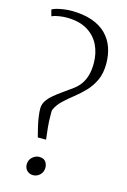

<svg xmlns="http://www.w3.org/2000/svg" viewBox="-134 -951 677 1024"><g transform="rotate(15 204.5 -439.0)"><path d="M129.5 -190Q122 -217 115.5 -245.5Q109 -274 105.5 -299.2Q102 -324.5 102 -342Q102 -365 113.8 -383.8Q125.5 -402.5 145.8 -420Q166 -437.5 192.2 -455.8Q218.5 -474 247.5 -495.5Q269.5 -511.5 284.5 -533Q299.5 -554.5 307.5 -583Q315.5 -611.5 315.5 -649Q315.5 -704 293.8 -749Q272 -794 227 -820.8Q182 -847.5 112.5 -847.5Q94.5 -847.5 70.5 -843.8Q46.5 -840 32 -833L22.5 -868Q32 -874 50 -878.8Q68 -883.5 88.5 -886.2Q109 -889 126.5 -889Q195 -889 243.5 -871.8Q292 -854.5 322.2 -823.8Q352.5 -793 366.5 -752.2Q380.5 -711.5 380.5 -664Q380.5 -611 362.8 -572.8Q345 -534.5 317.5 -505.8Q290 -477 260 -453.5Q230 -430 204.8 -406.2Q179.5 -382.5 166.5 -354Q164 -348.5 164.2 -337.8Q164.5 -327 164.5 -320Q164.5 -286.5 167.5 -257Q170.5 -227.5 175 -190ZM156 11Q137 11 123.2 -2Q109.5 -15 109.5 -36.5Q109.5 -60.5 126.5 -76.2Q143.5 -92 164.5 -92Q189 -92 199.8 -77.5Q210.5 -63 210.5 -44.5Q210.5 -20 194 -4.5Q177.5 11 156 11Z"/></g></svg>

Font: Merriweather 120pt Light
Style: Regular
Weight: 300
Version: Version 2.100